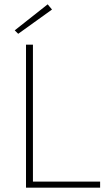

<svg xmlns="http://www.w3.org/2000/svg" viewBox="-20 -866 500 886"><path d="M100 0H442V-28H132V-660H100ZM64 -710 220 -822 200 -846 48 -726Z"/></svg>

Font: Source Sans Pro ExtraLight
Style: Regular
Weight: 200
Designer: Paul D. Hunt
Foundry: Adobe Systems Incorporated
Version: Version 3.006;hotconv 1.0.111;makeotfexe 2.5.65597